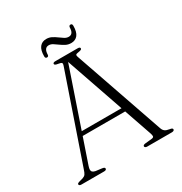

<svg xmlns="http://www.w3.org/2000/svg" viewBox="-192 -981 1061 1121"><g transform="rotate(-30 338.0 -420.5)"><path d="M170.5 -269H472L476.5 -242H163.5ZM201.5 -10.5Q201.5 -6 197.8 -3Q194 0 185 0H33Q24.5 0 20.5 -2.8Q16.5 -5.5 16.5 -10Q16.5 -13.5 19.5 -16Q22.5 -18.5 32.5 -21.5L56.5 -28Q69.5 -32.5 75.8 -40.8Q82 -49 89.5 -72.5L289 -653Q293.5 -665 289.8 -670.2Q286 -675.5 268.5 -678Q255 -680 249.5 -683Q244 -686 244 -690.5Q244 -695 248.2 -697.5Q252.5 -700 261 -700H410.5Q419.5 -700 423.2 -697.5Q427 -695 427 -691Q427 -686 422.2 -683Q417.5 -680 403.5 -678Q388.5 -676 385.5 -672Q382.5 -668 386 -657.5L595 -54.5Q600 -40 609.8 -32.8Q619.5 -25.5 639 -22.5Q651 -21 655 -18Q659 -15 659 -10.5Q659 -6 654.5 -3Q650 0 642 0H476Q468.5 0 464 -3Q459.5 -6 459.5 -10.5Q459.5 -14.5 463.2 -17.5Q467 -20.5 476 -21.5L520.5 -26Q533.5 -27.5 534.8 -34.8Q536 -42 530.5 -58L317.5 -674.5L329 -677L123 -74Q118 -59.5 118 -50Q118 -40.5 124.2 -35Q130.5 -29.5 142.5 -27L185.5 -21.5Q194.5 -20 198 -17.5Q201.5 -15 201.5 -10.5ZM394.5 -745Q374.5 -745 358.2 -753.5Q342 -762 327.8 -772.5Q313.5 -783 300.2 -791.5Q287 -800 273 -800Q242 -800 241 -755Q240.5 -743 229.5 -743Q218 -743 218 -757Q218 -798.5 234 -818.8Q250 -839 278.5 -839Q298.5 -839 314.8 -830.5Q331 -822 345 -811.5Q359 -801 372.5 -792.5Q386 -784 400 -784Q431.5 -784 432 -828.5Q433 -841 444 -841Q455 -841 455 -826.5Q455 -785 439 -765Q423 -745 394.5 -745Z"/></g></svg>

Font: Fraunces ExtraLight
Style: Regular
Weight: 250
Version: Version 1.000;[b76b70a41]